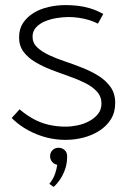

<svg xmlns="http://www.w3.org/2000/svg" viewBox="-20 -532 473 755"><path d="M174 191 191 203Q198 197 207 186Q216 175 224.5 160Q233 145 238.5 125.5Q244 106 244 82Q244 67 234 58Q224 49 210 49Q196 49 186.5 58.5Q177 68 177 82Q177 95 185 104.5Q193 114 205 116Q203 132 196.5 151.5Q190 171 174 191ZM365 -439 386 -477Q359 -492 333.5 -499.5Q308 -507 284 -509.5Q260 -512 238 -512Q204 -512 171 -504.5Q138 -497 112 -481Q86 -465 70.5 -441.5Q55 -418 55 -385Q55 -352 72.5 -328.5Q90 -305 118.5 -288Q147 -271 182 -257.5Q217 -244 251.5 -232Q286 -220 315 -205.5Q344 -191 361.5 -171.5Q379 -152 379 -125Q379 -101 365.5 -84Q352 -67 330.5 -55.5Q309 -44 284.5 -39Q260 -34 238 -34Q203 -34 171 -41.5Q139 -49 111 -64.5Q83 -80 57 -102L26 -68Q66 -28 122 -5Q178 18 238 18Q274 18 308.5 9Q343 0 371 -18Q399 -36 416 -63Q433 -90 433 -127Q433 -164 415 -189.5Q397 -215 368.5 -233Q340 -251 305 -265Q270 -279 235.5 -290.5Q201 -302 172.5 -315.5Q144 -329 126 -346Q108 -363 108 -388Q108 -409 121.5 -424Q135 -439 156.5 -448Q178 -457 203 -461Q228 -465 250 -465Q269 -465 290 -462Q311 -459 330.5 -453Q350 -447 365 -439Z"/></svg>

Font: AdventPro_ExpandedRegular
Style: ExpandedRegular
Weight: 400
Width: 7
Designer: VivaRado, Andreas Kalpakidis
Foundry: VivaRado, Andreas Kalpakidis
Version: Version 3.000